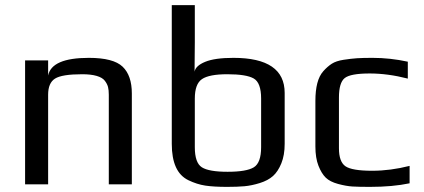

<svg xmlns="http://www.w3.org/2000/svg" viewBox="-20 -720 1656 750"><path d="M495 0H405V-350Q405 -368 402 -380Q399 -392 389.5 -404.5Q380 -417 357.5 -423.5Q335 -430 301 -430Q222 -430 195 -413Q168 -396 168 -350V0H78V-484H168V-425Q182 -494 327 -494Q423 -494 459 -459.5Q495 -425 495 -355Z M1092 -357V-158Q1092 -114 1079 -82Q1066 -50 1046.5 -32.5Q1027 -15 995 -5Q963 5 935 7.5Q907 10 867 10Q815 10 782 5Q749 0 716 -16Q683 -32 667 -67.5Q651 -103 651 -158V-700H741V-555Q741 -536 740.5 -497.5Q740 -459 740 -440Q744 -463 781.5 -478.5Q819 -494 892 -494Q1092 -494 1092 -357ZM1000 -145V-335Q1000 -397 971 -413.5Q942 -430 868 -430Q797 -430 769 -411Q741 -392 741 -335V-145Q741 -84 768.5 -66.5Q796 -49 869 -49Q943 -49 971.5 -66.5Q1000 -84 1000 -145Z M1580 -4Q1514 10 1425 10Q1381 10 1356.5 8.5Q1332 7 1300.5 -1.5Q1269 -10 1252.5 -26Q1236 -42 1224 -72.5Q1212 -103 1212 -148V-326Q1212 -366 1219.5 -395Q1227 -424 1243 -442Q1259 -460 1276 -471Q1293 -482 1322.5 -486.5Q1352 -491 1374.5 -492.5Q1397 -494 1435 -494Q1504 -494 1573 -479V-413Q1495 -433 1424 -433Q1349 -433 1326.5 -415Q1304 -397 1304 -339V-141Q1304 -88 1329.5 -70.5Q1355 -53 1434 -53Q1505 -53 1580 -72Z"/></svg>

Font: Play
Style: Regular
Weight: 400
Designer: Jonas Hecksher
Foundry: Jonas Hecksher, Playtypeª, e-types AS
Version: Version 1.002